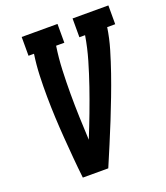

<svg xmlns="http://www.w3.org/2000/svg" viewBox="-135 -829 798 922"><g transform="rotate(-20 263.5 -367.5)"><path d="M129 0Q123 -52 118.5 -105Q114 -158 110 -210.5Q106 -263 103.5 -316.5Q101 -370 100.5 -423.5Q100 -477 102 -531Q104 -585 112 -639H84V-735H267V-639H225Q216 -579 213.5 -518.5Q211 -458 211 -398.5Q211 -339 213 -279.5Q215 -220 218 -161Q242 -220 264.5 -279.5Q287 -339 307.5 -398.5Q328 -458 345.5 -518Q363 -578 373 -639H344V-735H527V-639H486Q478 -585 462 -531Q446 -477 427.5 -423.5Q409 -370 388.5 -316.5Q368 -263 347 -210.5Q326 -158 303.5 -105Q281 -52 259 0Z"/></g></svg>

Font: Iosevka Curly Slab
Style: Bold Italic
Weight: 700
Italic angle: -9°
Monospace: yes
Designer: Belleve Invis
Foundry: Belleve Invis
Version: Version 22.1.2; ttfautohint (v1.8.4)